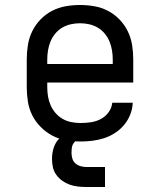

<svg xmlns="http://www.w3.org/2000/svg" viewBox="-20 -558 640 768"><path d="M302 8Q273 8 244 3Q215 -2 189.5 -15.5Q164 -29 143 -50Q122 -71 109 -97Q96 -123 91.5 -152Q87 -181 87 -210V-320Q87 -349 91.5 -377.5Q96 -406 108.5 -432Q121 -458 141.5 -479.5Q162 -501 188 -514.5Q214 -528 242.5 -533Q271 -538 300 -538Q329 -538 357.5 -533Q386 -528 412 -514.5Q438 -501 458.5 -479.5Q479 -458 491.5 -432Q504 -406 508.5 -377.5Q513 -349 513 -320V-228H169V-210Q169 -191 172 -172.5Q175 -154 182.5 -137Q190 -120 202 -106Q214 -92 230.5 -82.5Q247 -73 265.5 -69.5Q284 -66 302 -66Q323 -66 343.5 -69Q364 -72 382.5 -81.5Q401 -91 414 -108.5Q427 -126 429 -147H511Q510 -123 501 -100Q492 -77 476.5 -58.5Q461 -40 440.5 -26.5Q420 -13 397 -5.5Q374 2 350 5Q326 8 302 8ZM431 -302V-320Q431 -338 428 -356.5Q425 -375 418 -392Q411 -409 399 -423.5Q387 -438 371 -447.5Q355 -457 336.5 -461Q318 -465 300 -465Q282 -465 263.5 -461Q245 -457 229 -447.5Q213 -438 201 -423.5Q189 -409 182 -392Q175 -375 172 -356.5Q169 -338 169 -320V-302ZM325 190Q308 190 291 188Q274 186 258.5 180.5Q243 175 229 165Q215 155 205 141Q195 127 191.5 110.5Q188 94 188 77Q188 54 195 32.5Q202 11 218 -5Q234 -21 256 -27.5Q278 -34 300 -34V0Q291 0 283.5 5.5Q276 11 272 18.5Q268 26 267 35Q266 44 266 53Q266 65 269.5 76.5Q273 88 281.5 95.5Q290 103 301.5 106.5Q313 110 325 110H400V190Z"/></svg>

Font: Iosevka Slab Extended
Style: Regular
Weight: 400
Width: 7
Monospace: yes
Designer: Belleve Invis
Foundry: Belleve Invis
Version: Version 11.1.1; ttfautohint (v1.8.3)